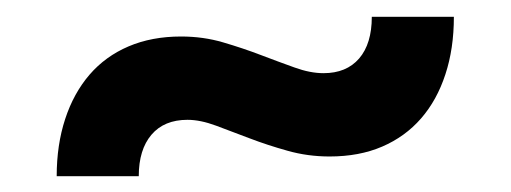

<svg xmlns="http://www.w3.org/2000/svg" viewBox="-20 -413 620 233"><path d="M372.6 -324.2Q400.4 -324.2 415.8 -342Q431.2 -359.9 431.2 -392.6H530.8Q530.8 -354 520.5 -322.8Q510.3 -291.5 491 -269.3Q471.7 -247.1 443.8 -235.1Q416 -223.1 379.9 -223.1Q353.5 -223.1 329.1 -230Q304.7 -236.8 283 -245.1Q261.2 -253.4 242.2 -260.5Q223.1 -267.6 207.5 -267.6Q179.2 -267.6 163.8 -249.5Q148.4 -231.4 148.4 -199.2H48.8Q48.8 -237.3 59.1 -268.6Q69.3 -299.8 88.6 -322.3Q107.9 -344.7 136 -356.7Q164.1 -368.7 199.7 -368.7Q226.6 -368.7 250.7 -361.6Q274.9 -354.5 296.6 -346.2Q318.4 -337.9 337.4 -331.1Q356.4 -324.2 372.6 -324.2Z"/></svg>

Font: Kdam Thmor
Style: Regular
Weight: 400
Foundry: Sovichet Tep
Version: Version 1.20